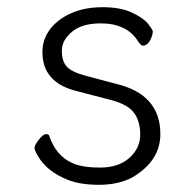

<svg xmlns="http://www.w3.org/2000/svg" viewBox="-20 -501 540 534"><path d="M168 -1Q109 -25 85 -68Q76 -83 76 -90Q76 -97 88 -112.5Q100 -128 108 -128Q116 -128 117 -123Q135 -69 180 -48Q207 -35 258.5 -35Q310 -35 340 -62Q370 -89 370 -126.5Q370 -164 352.5 -187.5Q335 -211 288 -223Q241 -235 196 -247Q98 -270 98 -356Q98 -392 119.5 -420Q141 -448 178.5 -464.5Q216 -481 265.5 -481Q315 -481 347 -466Q379 -451 392 -434.5Q405 -418 405 -413Q405 -408 402 -399Q393 -374 377 -374Q372 -374 364 -386Q333 -436 260 -436Q208 -436 180 -412.5Q152 -389 152 -360Q152 -331 165.5 -316Q179 -301 216 -291L302 -268Q426 -239 426 -128Q426 -53 347 -7Q308 13 255.5 13Q203 13 168 -1Z"/></svg>

Font: LXGW WenKai Mono TC Light
Style: Regular
Weight: 300
Designer: LXGW / Fontworks Inc.
Foundry: LXGW / Fontworks Inc.
Version: Version 1.330